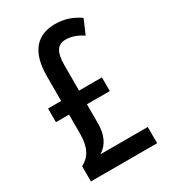

<svg xmlns="http://www.w3.org/2000/svg" viewBox="-179 -905 796 901"><g transform="rotate(-30 219.0 -455.0)"><path d="M266 -817C167 -817 111 -755 111 -624V-490H40V-416H111V-312C111 -239 88 -199 43 -175V-93H402V-181H146C188 -208 208 -251 208 -313V-416H332V-490H208V-626C208 -698 228 -729 272 -729C302 -729 330 -720 364 -698L397 -775C357 -803 314 -817 266 -817Z"/></g></svg>

Font: Noto Sans Kannada UI ExtraCondensed Medium
Style: Regular
Weight: 500
Width: 2
Designer: Jelle Bosma - Monotype Design Team
Foundry: Monotype Imaging Inc.
Version: Version 2.005